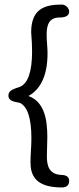

<svg xmlns="http://www.w3.org/2000/svg" viewBox="-20 -770 348 844"><path d="M17 -351C17 -324 44 -323 67 -318C101 -302 118 -250 118 -162C118 -125 114 -89 114 -58C114 -2 133 54 252 54C273 54 284 44 284 25C284 8 273 0 251 -1C196 -3 186 -40 186 -84C186 -107 188 -137 188 -167C188 -241 177 -322 105 -348C161 -379 189 -442 189 -537C189 -560 185 -590 185 -617C185 -658 194 -693 241 -693C270 -693 284 -702 284 -719C284 -734 269 -750 252 -750C175 -750 117 -730 117 -628C120 -594 121 -567 121 -544C121 -455 103 -403 67 -388C44 -380 17 -374 17 -351Z"/></svg>

Font: Numismatica Pro
Style: Regular
Weight: 400
Designer: Chris Hopkins
Foundry: Edward C. D. Hopkins
Version: Version 2.19D